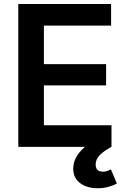

<svg xmlns="http://www.w3.org/2000/svg" viewBox="-20 -748 645 978"><path d="M73.2 0V-727.5H545.9V-617.7H203.6V-421.4H520.5V-313H203.6V-109.9H547.9V0ZM477.1 210.9Q423.3 210.9 388.2 184.8Q353 158.7 353 110.8Q353 76.2 372.6 45.2Q392.1 14.2 426.3 -9.8L547.9 0Q511.2 19.5 489.3 41Q467.3 62.5 467.3 89.8Q467.3 126.5 504.4 126.5Q516.1 126.5 526.1 123Q536.1 119.6 544.9 114.7L575.2 186.5Q558.6 196.3 533 203.6Q507.3 210.9 477.1 210.9Z"/></svg>

Font: Inter SemiBold
Style: Regular
Weight: 600
Designer: Rasmus Andersson
Foundry: rsms
Version: Version 4.001;git-9221beed3